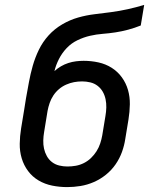

<svg xmlns="http://www.w3.org/2000/svg" viewBox="-20 -755 640 783"><path d="M254 8Q223 8 193 2Q163 -4 137.5 -19Q112 -34 94.5 -57.5Q77 -81 68.5 -109.5Q60 -138 60.5 -169Q61 -200 66 -231L79 -310Q81 -321 82.5 -332Q84 -343 86 -354Q92 -387 98 -420Q104 -453 113.5 -486.5Q123 -520 138.5 -552Q154 -584 178 -610.5Q202 -637 233.5 -655.5Q265 -674 298.5 -683.5Q332 -693 365.5 -697Q399 -701 433 -705.5Q467 -710 501 -717.5Q535 -725 568 -735L554 -651Q529 -641 503 -634Q477 -627 451 -623Q425 -619 399 -617Q373 -615 347 -609Q321 -603 296 -591Q271 -579 252 -559Q233 -539 220.5 -514.5Q208 -490 202 -465Q214 -476 228.5 -484.5Q243 -493 258.5 -498Q274 -503 290 -505Q306 -507 321 -507Q352 -507 381.5 -500.5Q411 -494 435.5 -478.5Q460 -463 477 -439.5Q494 -416 502 -388Q510 -360 509.5 -329.5Q509 -299 504 -268L491 -189Q487 -162 477.5 -135.5Q468 -109 451.5 -85Q435 -61 412 -42.5Q389 -24 362.5 -12.5Q336 -1 308.5 3.5Q281 8 254 8ZM255 -76Q272 -76 289 -79Q306 -82 322 -90Q338 -98 351 -110.5Q364 -123 373.5 -138Q383 -153 388.5 -169.5Q394 -186 397 -203L410 -282Q413 -299 413.5 -316.5Q414 -334 410.5 -350.5Q407 -367 399 -381Q391 -395 378 -405Q365 -415 348.5 -419Q332 -423 315 -423Q298 -423 282 -420Q266 -417 250 -410Q234 -403 220.5 -391.5Q207 -380 197.5 -365.5Q188 -351 182.5 -335Q177 -319 174 -303L160 -217Q157 -200 156.5 -182.5Q156 -165 159.5 -149Q163 -133 171 -118.5Q179 -104 192 -94Q205 -84 221.5 -80Q238 -76 255 -76Q255 -76 255 -76Q255 -76 255 -76Z"/></svg>

Font: Iosevka Etoile Medium Oblique
Style: Regular
Weight: 500
Italic angle: -9°
Designer: Belleve Invis
Foundry: Belleve Invis
Version: Version 15.5.2; ttfautohint (v1.8.4)